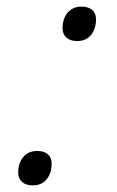

<svg xmlns="http://www.w3.org/2000/svg" viewBox="-20 -539 353 580"><path d="M79 21Q58 21 46.5 10.5Q35 0 35 -17Q35 -47 50.5 -65Q66 -83 92 -83Q113 -83 124.5 -73Q136 -63 136 -45Q136 -16 121 2.5Q106 21 79 21ZM213 -415Q192 -415 180.5 -425.5Q169 -436 169 -453Q169 -483 184.5 -501Q200 -519 226 -519Q247 -519 258.5 -509Q270 -499 270 -481Q270 -452 255 -433.5Q240 -415 213 -415Z"/></svg>

Font: Playwrite CU ExtraLight
Style: Regular
Weight: 250
Designer: Veronika Burian, José Scaglione
Foundry: TypeTogether
Version: Version 1.002